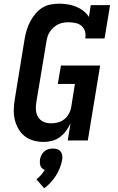

<svg xmlns="http://www.w3.org/2000/svg" viewBox="-20 -763 640 1043"><path d="M218 8Q189 8 162 0.5Q135 -7 114 -23.5Q93 -40 79.5 -64Q66 -88 60 -114.5Q54 -141 55 -170Q56 -199 61 -228L114 -553Q118 -576 125 -599.5Q132 -623 143.5 -645Q155 -667 171.5 -687Q188 -707 209 -720.5Q230 -734 254.5 -738.5Q279 -743 302 -743Q326 -743 349.5 -739Q373 -735 394 -726.5Q415 -718 433 -704Q451 -690 463 -671L473 -735H578L548 -554H443Q447 -573 442 -591.5Q437 -610 424 -621.5Q411 -633 392.5 -637.5Q374 -642 355 -642Q341 -642 326 -640Q311 -638 297.5 -631.5Q284 -625 272 -614.5Q260 -604 251.5 -591.5Q243 -579 238.5 -565Q234 -551 232 -536L178 -212Q174 -190 175 -168Q176 -146 186.5 -128Q197 -110 216 -101.5Q235 -93 257 -93Q276 -93 295 -98Q314 -103 329.5 -115.5Q345 -128 354.5 -145.5Q364 -163 367 -182L387 -307H294L311 -407H524L457 0H348L363 -93Q353 -71 338.5 -51.5Q324 -32 305 -18Q286 -4 263 2Q240 8 218 8ZM220 260 178 211Q191 201 202.5 188Q214 175 223 160Q215 157 209 151.5Q203 146 200 138.5Q197 131 196.5 122Q196 113 197 104Q199 92 205 80Q211 68 220.5 59.5Q230 51 242.5 47.5Q255 44 267 44Q280 44 291 47.5Q302 51 309 59.5Q316 68 318 80Q320 92 318 104Q314 126 305.5 148Q297 170 284.5 190Q272 210 255.5 228Q239 246 220 260Z"/></svg>

Font: Iosevka Curly Slab ExObl
Style: Bold
Weight: 700
Width: 7
Italic angle: -9°
Monospace: yes
Designer: Belleve Invis
Foundry: Belleve Invis
Version: Version 11.0.0; ttfautohint (v1.8.3)